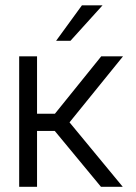

<svg xmlns="http://www.w3.org/2000/svg" viewBox="-20 -716 523 736"><path d="M373 -695.5 250 -559.5H195L294 -695.5ZM53.5 -500H122V-280H190.5L368 -500H451.5L246.5 -247L450.5 0H367L190 -214H122V0H53.5Z"/></svg>

Font: Overused Grotesk Book
Style: Regular
Weight: 375
Version: Version 0.004